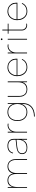

<svg xmlns="http://www.w3.org/2000/svg" viewBox="2006 -2726 920 4973"><g transform="rotate(-90 2466.5 -240.0)"><path d="M86 -500H108V-371Q123 -430 165 -468Q207 -506 284 -506Q347 -506 395 -470Q443 -434 460 -359Q477 -437 527 -471.5Q577 -506 645 -506Q697 -506 739.5 -482Q782 -458 807 -408.5Q832 -359 832 -281V0H810V-282Q810 -381 766 -433.5Q722 -486 645 -486Q565 -486 516.5 -426.5Q468 -367 468 -250V0H446V-282Q446 -381 403.5 -433.5Q361 -486 283 -486Q202 -486 155 -426.5Q108 -367 108 -250V0H86Z M1333 0V-138Q1314 -68 1262.5 -30.5Q1211 7 1132 7Q1077 7 1039 -8.5Q1001 -24 981 -54Q961 -84 961 -128Q961 -190 1008.5 -227Q1056 -264 1156 -275L1333 -295V-341Q1333 -413 1292 -450Q1251 -487 1175 -487Q1103 -487 1057 -454Q1011 -421 997 -360L978 -367Q995 -436 1044.5 -471.5Q1094 -507 1173 -507Q1260 -507 1307.5 -466Q1355 -425 1355 -349V0ZM1333 -274 1155 -255Q1063 -245 1023 -214Q983 -183 983 -129Q983 -73 1021 -42.5Q1059 -12 1129 -12Q1192 -12 1238 -38.5Q1284 -65 1308.5 -114Q1333 -163 1333 -231Z M1518 -500H1540V-380Q1552 -418 1581.5 -449Q1611 -480 1653.5 -495Q1696 -510 1749 -500V-479Q1705 -489 1667 -477.5Q1629 -466 1600.5 -438Q1572 -410 1556 -368.5Q1540 -327 1540 -278V0H1518Z M2260 -500H2282V-117Q2282 -15 2241.5 55.5Q2201 126 2123.5 163Q2046 200 1935 200L1932 180Q2092 179 2176 103Q2260 27 2260 -117V-147H2261Q2242 -84 2190.5 -39.5Q2139 5 2050 7Q1980 7 1928 -24.5Q1876 -56 1847 -114Q1818 -172 1818 -250Q1818 -328 1847 -385.5Q1876 -443 1928 -475Q1980 -507 2050 -507Q2110 -507 2153 -486Q2196 -465 2222.5 -431Q2249 -397 2260 -357ZM1840 -250Q1840 -140 1897 -76.5Q1954 -13 2052 -13Q2115 -13 2161.5 -43.5Q2208 -74 2234 -127.5Q2260 -181 2260 -250Q2260 -320 2234 -373.5Q2208 -427 2161.5 -457Q2115 -487 2052 -487Q1954 -487 1897 -423Q1840 -359 1840 -250Z M2844 0H2823L2822 -124Q2806 -62 2760.5 -27.5Q2715 7 2638 7Q2584 7 2540 -15.5Q2496 -38 2470.5 -87Q2445 -136 2445 -213V-500H2467V-211Q2467 -112 2511.5 -62.5Q2556 -13 2638 -13Q2723 -13 2772.5 -68Q2822 -123 2822 -239V-500H2844Z M3209 7Q3141 7 3089.5 -26Q3038 -59 3009 -118Q2980 -177 2980 -255Q2980 -329 3009.5 -386Q3039 -443 3090.5 -475Q3142 -507 3209 -507Q3273 -507 3323 -478.5Q3373 -450 3402 -401.5Q3431 -353 3431 -291Q3431 -284 3431.5 -273Q3432 -262 3431 -250H3002Q3003 -180 3029.5 -126.5Q3056 -73 3102.5 -43Q3149 -13 3209 -13Q3279 -13 3330.5 -45Q3382 -77 3406 -136L3424 -129Q3399 -64 3342.5 -28.5Q3286 7 3209 7ZM3409 -270Q3411 -334 3386.5 -383Q3362 -432 3316.5 -459.5Q3271 -487 3209 -487Q3151 -487 3105 -459Q3059 -431 3031.5 -382Q3004 -333 3002 -270Z M3569 -500H3591V-380Q3603 -418 3632.5 -449Q3662 -480 3704.5 -495Q3747 -510 3800 -500V-479Q3756 -489 3718 -477.5Q3680 -466 3651.5 -438Q3623 -410 3607 -368.5Q3591 -327 3591 -278V0H3569Z M3925 -500H3947V0H3925ZM3936 -635Q3927 -635 3920.5 -641Q3914 -647 3914 -657Q3914 -668 3920.5 -674Q3927 -680 3936 -680Q3945 -680 3951.5 -674Q3958 -668 3958 -657Q3958 -647 3951.5 -641Q3945 -635 3936 -635Z M4163 -500V-640H4185V-500H4340V-480H4185V-134Q4185 -93 4207.5 -64Q4230 -35 4265.5 -23Q4301 -11 4340 -21V-3Q4308 6 4276.5 1Q4245 -4 4219.5 -22Q4194 -40 4178.5 -68.5Q4163 -97 4163 -134V-480H4081V-500Z M4659 7Q4591 7 4539.5 -26Q4488 -59 4459 -118Q4430 -177 4430 -255Q4430 -329 4459.5 -386Q4489 -443 4540.5 -475Q4592 -507 4659 -507Q4723 -507 4773 -478.5Q4823 -450 4852 -401.5Q4881 -353 4881 -291Q4881 -284 4881.5 -273Q4882 -262 4881 -250H4452Q4453 -180 4479.5 -126.5Q4506 -73 4552.5 -43Q4599 -13 4659 -13Q4729 -13 4780.5 -45Q4832 -77 4856 -136L4874 -129Q4849 -64 4792.5 -28.5Q4736 7 4659 7ZM4859 -270Q4861 -334 4836.5 -383Q4812 -432 4766.5 -459.5Q4721 -487 4659 -487Q4601 -487 4555 -459Q4509 -431 4481.5 -382Q4454 -333 4452 -270Z"/></g></svg>

Font: Albert Sans Thin
Style: Regular
Weight: 250
Designer: Andreas Rasmussen
Foundry: a.Foundry
Version: Version 1.025